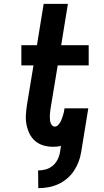

<svg xmlns="http://www.w3.org/2000/svg" viewBox="-20 -755 540 998"><path d="M179 223 178 131Q198 131 218 125.5Q238 120 254 106.5Q270 93 279.5 74Q289 55 292 35L297 3Q287 6 276.5 7Q266 8 256 8Q230 8 206 1Q182 -6 163.5 -21.5Q145 -37 134 -59Q123 -81 118 -106Q113 -131 114.5 -157Q116 -183 120 -209L154 -415H91V-520H172L207 -735H333L298 -520H441V-415H280L243 -192Q242 -182 240.5 -173Q239 -164 239 -155Q239 -146 239.5 -137Q240 -128 242 -119.5Q244 -111 250 -104Q256 -97 265 -97Q274 -97 281 -104Q288 -111 293 -119.5Q298 -128 301 -136.5Q304 -145 307 -154Q310 -163 312 -172Q314 -181 315 -189V-192H439L402 35Q398 61 388.5 86Q379 111 364 133.5Q349 156 327.5 174Q306 192 281 203Q256 214 230 218.5Q204 223 179 223Z"/></svg>

Font: Iosevka Extrabold Oblique
Style: Regular
Weight: 800
Italic angle: -9°
Monospace: yes
Designer: Belleve Invis
Foundry: Belleve Invis
Version: Version 32.5.0; ttfautohint (v1.8.4)